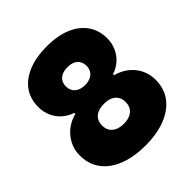

<svg xmlns="http://www.w3.org/2000/svg" viewBox="-200 -866 1013 1013"><g transform="rotate(-45 307.0 -359.5)"><path d="M307 10Q239 10 186.5 -5Q134 -20 97.5 -47.5Q61 -75 42.5 -113Q24 -151 24 -198Q24 -241 42.5 -276.5Q61 -312 92 -336Q123 -360 162 -370V-378Q129 -389 103.5 -411.5Q78 -434 64 -465.5Q50 -497 50 -533Q50 -596 82 -639.5Q114 -683 172 -706Q230 -729 307 -729Q389 -729 446.5 -704.5Q504 -680 534 -636Q564 -592 564 -533Q564 -497 550 -465.5Q536 -434 511 -411.5Q486 -389 452 -378V-370Q491 -360 522.5 -336Q554 -312 572 -276.5Q590 -241 590 -198Q590 -132 554.5 -85.5Q519 -39 455.5 -14.5Q392 10 307 10ZM307 -152Q335 -152 354.5 -161Q374 -170 384.5 -186.5Q395 -203 395 -227Q395 -250 385 -266.5Q375 -283 355.5 -292Q336 -301 307 -301Q279 -301 259 -292Q239 -283 229 -266.5Q219 -250 219 -227Q219 -203 229.5 -186.5Q240 -170 260 -161Q280 -152 307 -152ZM307 -441Q330 -441 347.5 -449Q365 -457 374.5 -472Q384 -487 384 -508Q384 -528 375 -543Q366 -558 349 -566Q332 -574 307 -574Q283 -574 265.5 -566Q248 -558 239 -543Q230 -528 230 -508Q230 -492 235.5 -479.5Q241 -467 251 -458.5Q261 -450 275.5 -445.5Q290 -441 307 -441Z"/></g></svg>

Font: Mona Sans ExtraLight Black
Style: Regular
Weight: 900
Version: Version 2.000